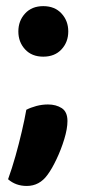

<svg xmlns="http://www.w3.org/2000/svg" viewBox="-20 -498 284 635"><path d="M40.7 -394Q40.7 -429.2 63 -453.4Q85.2 -477.7 123.1 -477.7Q161 -477.7 183.4 -453.4Q205.8 -429.2 205.8 -394Q205.8 -358.8 183.4 -334.7Q161 -310.6 123.1 -310.6Q85.2 -310.6 63 -334.7Q40.7 -358.8 40.7 -394ZM137.2 80.1Q110.6 117 68.5 117Q32 117 6.7 94.8Q19.7 58.9 31.2 18.1Q42.7 -22.7 52 -62.7Q61.4 -102.6 67 -134.9Q81 -142.2 100 -147.4Q119.1 -152.5 138.7 -152.5Q165.3 -152.5 184.2 -140.4Q203.1 -128.2 203.1 -97.7Q203.1 -72.4 192.6 -37.9Q182.1 -3.4 166.8 28.7Q151.5 60.9 137.2 80.1Z"/></svg>

Font: Baloo Tamma 2
Style: Regular
Weight: 400
Designer: Divya Kowshik, Shuchita Grover and Ek Type
Foundry: Ek Type
Version: Version 1.700